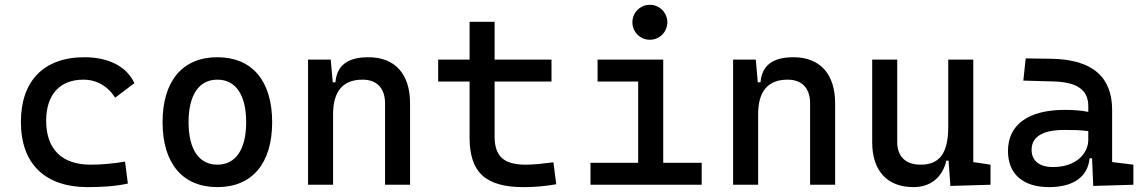

<svg xmlns="http://www.w3.org/2000/svg" viewBox="-20 -764 4728 794"><path d="M342.8 9.8C397 9.8 455.1 6.8 508.8 -4.9L497.1 -95.7C451.2 -87.9 402.8 -83 354.5 -83C236.8 -83 170.9 -146.5 170.9 -264.6C170.9 -373 227.5 -434.6 325.2 -434.6C379.4 -434.6 426.8 -407.2 456.1 -359.9L535.6 -419.9C504.9 -488.3 429.7 -527.3 329.1 -527.3C160.6 -527.3 66.4 -428.7 66.4 -259.8C66.4 -85.9 166.5 9.8 342.8 9.8Z M878.9 9.8C1022.5 9.8 1105.5 -87.9 1105.5 -258.8C1105.5 -429.7 1022.5 -527.3 878.9 -527.3C735.4 -527.3 652.3 -429.7 652.3 -258.8C652.3 -87.9 735.4 9.8 878.9 9.8ZM878.9 -83C802.7 -83 759.8 -146.5 759.8 -258.8C759.8 -371.1 802.7 -434.6 878.9 -434.6C955.1 -434.6 998 -371.1 998 -258.8C998 -146.5 955.1 -83 878.9 -83Z M1572.3 0H1675.8V-336.9C1675.8 -458 1613.3 -527.3 1503.9 -527.3C1417 -527.3 1373 -493.2 1367.2 -423.8H1356L1347.7 -517.6H1253.9V0H1357.4V-291C1357.4 -387.2 1398.4 -434.6 1479.5 -434.6C1538.1 -434.6 1572.3 -399.4 1572.3 -336.9Z M2144.5 9.8C2193.4 9.8 2234.4 5.9 2280.3 -2L2268.6 -92.8C2221.7 -86.9 2186.5 -83 2154.3 -83C2062.5 -83 2025.4 -118.2 2025.4 -200.2V-426.8H2260.7V-517.6H2025.4V-673.8H1921.9V-517.6H1792V-426.8H1921.9V-195.3C1921.9 -51.8 1987.3 9.8 2144.5 9.8Z M2421.9 0H2881.8V-90.8H2722.7V-517.6H2451.2V-426.8H2619.1V-90.8H2421.9ZM2667.5 -599.6C2707.5 -599.6 2739.7 -631.8 2739.7 -671.9C2739.7 -711.9 2707.5 -744.1 2667.5 -744.1C2627.4 -744.1 2595.2 -711.9 2595.2 -671.9C2595.2 -631.8 2627.4 -599.6 2667.5 -599.6Z M3330.1 0H3433.6V-336.9C3433.6 -458 3371.1 -527.3 3261.7 -527.3C3174.8 -527.3 3130.9 -493.2 3125 -423.8H3113.8L3105.5 -517.6H3011.7V0H3115.2V-291C3115.2 -387.2 3156.2 -434.6 3237.3 -434.6C3295.9 -434.6 3330.1 -399.4 3330.1 -336.9Z M3757.8 9.8C3827.1 9.8 3877 -29.3 3893.6 -99.6H3902.8L3910.2 4.9L4076.2 0V-83L4004.9 -93.8V-517.6H3901.4V-239.3C3901.4 -126.5 3862.3 -83 3787.1 -83C3726.1 -83 3690.4 -116.2 3690.4 -175.8V-517.6H3586.9V-175.8C3586.9 -57.6 3648.9 9.8 3757.8 9.8Z M4501 4.9 4667 0V-83L4579.1 -93.8V-309.6C4579.1 -446.3 4497.1 -518.6 4326.2 -521L4221.7 -522.5L4211.9 -430.7L4335.9 -427.2C4431.6 -424.8 4480.5 -394 4480.5 -325.2V-301.3C4452.1 -307.1 4419.9 -309.6 4382.8 -309.6C4233.4 -309.6 4148.4 -249 4148.4 -139.6C4148.4 -44.4 4210.4 9.8 4318.4 9.8C4414.6 9.8 4478.5 -29.8 4485.8 -109.4H4496.1ZM4480.5 -221.7V-185.5C4480.5 -130.9 4431.6 -73.2 4335 -73.2C4278.3 -73.2 4246.1 -99.1 4246.1 -144.5C4246.1 -198.7 4292.5 -226.6 4380.9 -226.6C4414.6 -226.6 4447.3 -226.6 4480.5 -221.7Z"/></svg>

Font: CaskaydiaCove Nerd Font
Style: Regular
Weight: 400
Designer: Aaron Bell
Foundry: Saja Typeworks
Version: Version 2111.1;Nerd Fonts 2.3.3